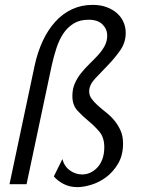

<svg xmlns="http://www.w3.org/2000/svg" viewBox="-20 -756 582 788"><path d="M89 0H19L122 -486Q134 -542 155.5 -588Q177 -634 207 -667Q237 -700 275.5 -718Q314 -736 360 -736Q393 -736 418 -726.5Q443 -717 460.5 -701.5Q478 -686 487 -665Q496 -644 496 -621Q496 -581 472.5 -548Q449 -515 421 -486.5Q393 -458 369.5 -432.5Q346 -407 346 -381Q346 -364 356.5 -350Q367 -336 382 -322.5Q397 -309 415.5 -294.5Q434 -280 449 -262Q464 -244 474.5 -221Q485 -198 485 -167Q485 -119 465 -85Q445 -51 416.5 -29.5Q388 -8 355.5 2Q323 12 298 12Q265 12 240 -1.5Q215 -15 201 -32L236 -103Q244 -73 267 -56.5Q290 -40 317 -40Q335 -40 351 -47.5Q367 -55 380 -69Q393 -83 400.5 -104Q408 -125 408 -152Q408 -192 387.5 -216Q367 -240 342.5 -260Q318 -280 297.5 -302.5Q277 -325 277 -362Q277 -391 287.5 -414.5Q298 -438 314 -457.5Q330 -477 348.5 -495Q367 -513 383 -530.5Q399 -548 409.5 -567.5Q420 -587 420 -610Q420 -636 401 -655.5Q382 -675 343 -675Q307 -675 281.5 -659Q256 -643 239 -617Q222 -591 211 -556.5Q200 -522 192 -486Z"/></svg>

Font: Quattrocento Sans
Style: Italic
Weight: 400
Designer: Pablo Impallari
Foundry: Pablo Impallari, Igino Marini, Brenda Gallo
Version: Version 2.000